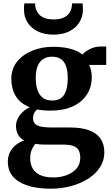

<svg xmlns="http://www.w3.org/2000/svg" viewBox="-20 -841 658 1128"><path d="M279 267.5Q218.5 267.5 171.5 257Q124.5 246.5 92 226.8Q59.5 207 42.8 177.5Q26 148 26 110Q26 78 38.5 53.2Q51 28.5 72.8 11Q94.5 -6.5 121.5 -15.5Q97 -29.5 85.5 -51.2Q74 -73 74 -101Q74 -123 84.2 -144Q94.5 -165 112.8 -182.5Q131 -200 155 -211Q98 -233.5 72.2 -277Q46.5 -320.5 46.5 -377.5Q46.5 -437 80.5 -479Q114.5 -521 170.2 -543.5Q226 -566 291 -566Q350 -566 393.2 -554.5Q436.5 -543 464.5 -520.5Q476 -535 505.5 -551.2Q535 -567.5 570.5 -567.5H604V-459.5H503.5Q508.5 -450.5 511.8 -439.2Q515 -428 517 -415.5Q519 -403 519 -389.5Q519.5 -329.5 490 -284.8Q460.5 -240 406.5 -215.5Q352.5 -191 277.5 -191Q256 -191 235.8 -192.8Q215.5 -194.5 198 -198Q187 -188 180.5 -176Q174 -164 174 -149Q174 -116.5 199 -104.2Q224 -92 284 -92H392Q459 -92 503.8 -75.5Q548.5 -59 570.8 -26.2Q593 6.5 593 54.5Q593 103 567.2 142.2Q541.5 181.5 497.2 209.5Q453 237.5 396.5 252.5Q340 267.5 279 267.5ZM293.5 201.5Q333.5 201.5 369.5 188.8Q405.5 176 428.5 150.5Q451.5 125 451.5 87Q451.5 60 442.5 42.5Q433.5 25 411.5 16.8Q389.5 8.5 350 8.5H238Q224.5 8.5 211.8 7.2Q199 6 188 4Q175 19 166.2 39.5Q157.5 60 157.5 88Q157.5 123.5 172 148.8Q186.5 174 216.5 187.8Q246.5 201.5 293.5 201.5ZM287 -250.5Q336 -250.5 357 -284.8Q378 -319 378 -380.5Q378 -424 368 -452.2Q358 -480.5 337.5 -494.2Q317 -508 286 -508Q256 -508 234.5 -494.5Q213 -481 201.5 -453.5Q190 -426 190 -383.5Q190 -343 200 -313Q210 -283 231.2 -266.8Q252.5 -250.5 287 -250.5ZM295 -637.5Q241.5 -637.5 202.5 -656.2Q163.5 -675 142.2 -708.2Q121 -741.5 121 -783.5Q121 -792.5 121.2 -803.5Q121.5 -814.5 123 -821H186.5Q186.5 -817 186.8 -812Q187 -807 187.5 -801.5Q191 -783 202 -765.8Q213 -748.5 235.5 -737.8Q258 -727 295 -727Q332 -727 354.5 -737.8Q377 -748.5 388 -765.5Q399 -782.5 401.5 -801.5Q402.5 -807 403 -812Q403.5 -817 403 -821H465.5Q466 -814.5 466.5 -803.8Q467 -793 467 -784Q467 -742 445.5 -708.5Q424 -675 385.5 -656.2Q347 -637.5 295 -637.5Z"/></svg>

Font: Merriweather 28pt
Style: Bold
Weight: 700
Version: Version 2.100